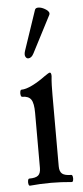

<svg xmlns="http://www.w3.org/2000/svg" viewBox="-51 -719 326 753"><g transform="rotate(-5 111.5 -342.5)"><path d="M36 4Q32 4 30.5 -3Q29 -10 30.5 -17Q32 -24 36 -24Q61 -24 71 -32.5Q81 -41 81 -62V-279Q81 -317 71 -331.5Q61 -346 36 -346Q32 -346 30.5 -353Q29 -360 30.5 -367Q32 -374 36 -374Q53 -374 78.5 -386.5Q104 -399 131 -419Q148 -431 152 -431Q158 -431 158 -417Q156 -399 155.5 -380Q155 -361 155 -342V-62Q155 -41 165.5 -32.5Q176 -24 201 -24Q205 -24 206.5 -17Q208 -10 206.5 -3Q205 4 201 4Q180 2 159.5 1Q139 0 119 0Q98 0 77 1Q56 2 36 4ZM73 -494Q66 -494 62 -502Q58 -510 63 -525L116 -682Q119 -689 129 -689Q143 -689 159 -678.5Q175 -668 170 -657L95 -512Q86 -494 73 -494Z"/></g></svg>

Font: Junicode Two Beta Condensed
Style: Regular
Weight: 400
Width: 3
Designer: Peter S. Baker
Foundry: Briery Creek Software
Version: Version 1.053; ttfautohint (v1.8.4)